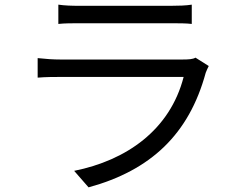

<svg xmlns="http://www.w3.org/2000/svg" viewBox="-20 -765 1040 826"><path d="M231 -745V-662C258 -665 290 -665 321 -665H713C748 -665 781 -665 805 -662V-745C781 -741 746 -740 714 -740H321C289 -740 258 -741 231 -745ZM878 -481 821 -517C810 -510 789 -509 766 -509H239C210 -509 178 -511 142 -515V-431C177 -434 215 -434 239 -434H770C711 -205 523 -75 299 -30L361 41C628 -32 793 -187 865 -452C868 -459 873 -472 878 -481Z"/></svg>

Font: Spoqa Han Sans Neo
Style: Regular
Weight: 400
Designer: [Spoqa Han Sans Neo] Dong-huui Kim ___ Younghwa Kang ___ Yujin Lee ___ [Noto Sans] Ryoko NISHIZUKA ____ (kana & ideograp
Foundry: Spoqa (http://www.spoqa-han-sans.com)
Version: Version 1.100;hotconv 1.0.109;makeotfexe 2.5.65596